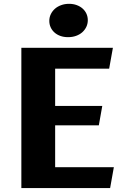

<svg xmlns="http://www.w3.org/2000/svg" viewBox="-20 -959 660 979"><path d="M88.9 0V-715.3H555.7L536.6 -608.9H261.2V-418.9H501.5L483.9 -319.8H261.2V-106.4H560.5L541.5 0ZM327.1 -769.5Q305.2 -769.5 287.6 -775.9Q270 -782.2 257.6 -793.5Q245.1 -804.7 238.3 -819.8Q231.4 -835 231.4 -852.5Q231.4 -870.6 239 -886.5Q246.6 -902.3 259.8 -914.1Q272.9 -925.8 291.5 -932.6Q310.1 -939.5 332 -939.5Q353.5 -939.5 371.3 -932.9Q389.2 -926.3 401.6 -915Q414.1 -903.8 420.9 -888.7Q427.7 -873.5 427.7 -856Q427.7 -837.9 420.2 -822Q412.6 -806.2 399.4 -794.4Q386.2 -782.7 367.7 -776.1Q349.1 -769.5 327.1 -769.5Z"/></svg>

Font: Proza Libre
Style: Bold
Weight: 700
Designer: Jasper de Waard
Foundry: Jasper de Waard
Version: Version 1.000; ttfautohint (v1.4.1.8-43bc)